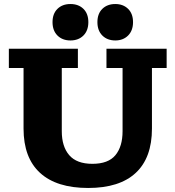

<svg xmlns="http://www.w3.org/2000/svg" viewBox="-20 -924 872 954"><path d="M553 -723Q513 -723 488.5 -747.5Q464 -772 464 -814Q464 -856 488.5 -880Q513 -904 553 -904Q592 -904 616.5 -880Q641 -856 641 -814Q641 -772 616.5 -747.5Q592 -723 553 -723ZM330 -723Q290 -723 265.5 -747.5Q241 -772 241 -814Q241 -856 265.5 -880Q290 -904 330 -904Q370 -904 394.5 -880Q419 -856 419 -814Q419 -772 394.5 -747.5Q370 -723 330 -723ZM418 10Q261 10 179 -65Q97 -140 97 -285V-586H24V-682H367V-586H287V-272Q287 -196 324 -153Q361 -110 439 -110Q518 -110 553.5 -153Q589 -196 589 -272V-586H509V-682H808V-586H735V-285Q735 -140 654.5 -65Q574 10 418 10Z"/></svg>

Font: Montagu Slab 16pt
Style: Bold
Weight: 700
Designer: Florian Karsten
Foundry: Florian Karsten
Version: Version 1.000; ttfautohint (v1.8.3)